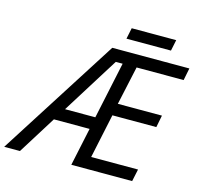

<svg xmlns="http://www.w3.org/2000/svg" viewBox="-176 -981 1154 1109"><g transform="rotate(15 401.0 -426.0)"><path d="M-57.1 0 397.9 -713.9H858.9L844.2 -640.6H563L512.7 -409.7H776.4L762.2 -337.4H499.5L443.4 -73.2H723.6L708 0H344.2L392.6 -227.5H179.2L37.1 0ZM226.1 -300.8H407.2L479.5 -640.6H438.5ZM463.4 -786.1 477.1 -852.1H743.2L729.5 -786.1Z"/></g></svg>

Font: Open Sans
Style: Italic
Weight: 400
Italic angle: -12°
Designer: Monotype Design Team
Foundry: Monotype Imaging Inc.
Version: Version 3.000; ttfautohint (v1.8.4)